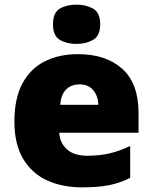

<svg xmlns="http://www.w3.org/2000/svg" viewBox="-20 -796 658 826"><path d="M315 -563Q436 -563 506 -500Q576 -437 576 -310V-225H235Q237 -182 267.5 -154Q298 -126 356 -126Q408 -126 451 -136Q494 -146 540 -168V-31Q500 -10 452.5 0Q405 10 333 10Q249 10 183.5 -19.5Q118 -49 80 -112Q42 -175 42 -273Q42 -373 76.5 -437Q111 -501 172.5 -532Q234 -563 315 -563ZM322 -433Q288 -433 265.5 -412Q243 -391 239 -345H403Q402 -382 381.5 -407.5Q361 -433 322 -433ZM309 -776Q350 -776 380.5 -759Q411 -742 411 -691Q411 -642 380.5 -624.5Q350 -607 309 -607Q267 -607 237.5 -624.5Q208 -642 208 -691Q208 -742 237.5 -759Q267 -776 309 -776Z"/></svg>

Font: Noto Sans Gujarati UI Black
Style: Regular
Weight: 900
Designer: Jelle Bosma - Monotype Design Team, Universal Thirst
Foundry: Monotype Imaging Inc.
Version: Version 2.106; ttfautohint (v1.8.4.7-5d5b)